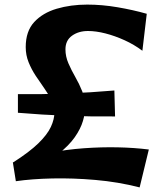

<svg xmlns="http://www.w3.org/2000/svg" viewBox="-20 -777 704 836"><path d="M113 -37 36 -69Q108 -115 147 -153Q186 -191 201.5 -224.5Q217 -258 217 -288Q217 -315 204 -341Q191 -367 172.5 -393Q154 -419 135.5 -447Q117 -475 104.5 -506Q92 -537 92 -572Q92 -641 129 -681Q166 -721 227 -739Q288 -757 360 -757Q424 -757 491.5 -745.5Q559 -734 619 -717L600 -556Q564 -583 522 -602Q480 -621 439 -631.5Q398 -642 363 -642Q322 -642 293.5 -621.5Q265 -601 265 -562Q265 -531 278 -501Q291 -471 308 -441.5Q325 -412 338 -379.5Q351 -347 351 -310Q351 -284 341 -250Q331 -216 305.5 -179.5Q280 -143 233.5 -106.5Q187 -70 113 -37ZM588 39Q494 15 395.5 6.5Q297 -2 207.5 0Q118 2 49 12L36 -70Q113 -96 191 -111Q269 -126 345 -131.5Q421 -137 492.5 -135.5Q564 -134 628 -126ZM481 -270Q270 -268 58 -286V-367Q163 -366 268.5 -370Q374 -374 478 -383Z"/></svg>

Font: Marhey Light Medium
Style: Regular
Weight: 500
Version: Version 1.000